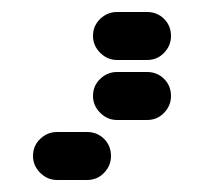

<svg xmlns="http://www.w3.org/2000/svg" viewBox="-20 -210 340 320"><path d="M35 50Q35 66 47 78Q59 90 75 90H125Q142 90 153.5 78Q165 66 165 50Q165 33 153.5 21.5Q142 10 125 10H75Q59 10 47 21.5Q35 33 35 50ZM135 -50Q135 -34 147 -22Q159 -10 175 -10H225Q242 -10 253.5 -22Q265 -34 265 -50Q265 -67 253.5 -78.5Q242 -90 225 -90H175Q159 -90 147 -78.5Q135 -67 135 -50ZM135 -150Q135 -134 147 -122Q159 -110 175 -110H225Q242 -110 253.5 -122Q265 -134 265 -150Q265 -167 253.5 -178.5Q242 -190 225 -190H175Q159 -190 147 -178.5Q135 -167 135 -150Z"/></svg>

Font: Matrix Sans Raster
Style: Regular
Weight: 400
Designer: Brad Neil
Version: Version 1.100